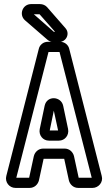

<svg xmlns="http://www.w3.org/2000/svg" viewBox="-20 -897 530 942"><path d="M60 -25 218 -642H272L430 -25H366L343 -131C338 -151 321 -168 297 -168H192C168 -168 151 -151 146 -131L123 -25ZM56 25H125C149 25 166 8 171 -12L194 -118H295L318 -12C323 8 340 25 364 25H434C463 25 488 -3 479 -34L320 -656C316 -676 298 -692 275 -692H215C192 -692 174 -676 170 -656L11 -34C3 -4 25 25 56 25ZM175 -264C169 -234 190 -207 220 -207H269C298 -207 320 -233 314 -264L290 -378C280 -425 210 -430 199 -378ZM224 -257 244 -354 265 -257ZM245 -741H244L146 -827H174C175 -827 175 -826 175 -826L250 -741ZM243 -691H270C305 -691 325 -732 301 -759L211 -862C203 -871 190 -877 176 -877H133C90 -877 72 -825 102 -798L214 -701C223 -694 230 -691 243 -691Z"/></svg>

Font: DIN Rundschrift
Style: MittelKont
Weight: 400
Version: Version 1.027